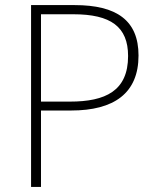

<svg xmlns="http://www.w3.org/2000/svg" viewBox="-20 -734 620 754"><path d="M273 -714H102V0H141V-300H259C428 -300 524 -368 524 -516C524 -654 438 -714 273 -714ZM268 -678C415 -678 483 -629 483 -514C483 -377 394 -335 255 -335H141V-678Z"/></svg>

Font: Noto Sans Myanmar UI ExtraLight
Style: Regular
Weight: 200
Designer: Monotype Design Team
Foundry: Monotype Imaging Inc.
Version: Version 2.103